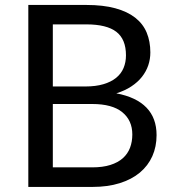

<svg xmlns="http://www.w3.org/2000/svg" viewBox="-20 -736 686 756"><path d="M343 -77Q384.5 -77 414.5 -86.5Q444.5 -96 463.8 -113.2Q483 -130.5 492 -154.2Q501 -178 501 -206.5Q501 -262 461.5 -294.2Q422 -326.5 343 -326.5H188V-77ZM188 -640V-395.5H316Q357 -395.5 387.2 -404.5Q417.5 -413.5 437.2 -429.5Q457 -445.5 466.5 -468.2Q476 -491 476 -518Q476 -581.5 438 -610.8Q400 -640 320 -640ZM320 -716.5Q386 -716.5 433.8 -703.5Q481.5 -690.5 512.2 -666.5Q543 -642.5 557.5 -607.8Q572 -573 572 -529.5Q572 -503 563.8 -478.8Q555.5 -454.5 539 -433.5Q522.5 -412.5 497.2 -395.8Q472 -379 438 -368.5Q517 -353.5 556.8 -312.2Q596.5 -271 596.5 -204Q596.5 -158.5 579.8 -121Q563 -83.5 530.8 -56.5Q498.5 -29.5 451.5 -14.8Q404.5 0 344.5 0H91.5V-716.5Z"/></svg>

Font: TypoPRO Lato
Style: Regular
Weight: 400
Designer: Lukasz Dziedzic with Adam Twardoch and Botio Nikoltchev
Foundry: tyPoland Lukasz Dziedzic
Version: Version 2.010; 2014-09-01; http://www.latofonts.com/